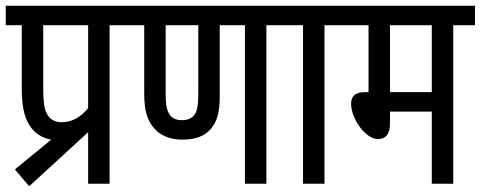

<svg xmlns="http://www.w3.org/2000/svg" viewBox="-20 -642 1680 671"><path d="M32 -50 82 9 288 -180V0H363V-554H439V-622H0V-554H56V-337C56 -261 67 -224 91 -193C107 -173 131 -159 159 -154ZM288 -554V-264C265 -236 235 -215 196 -215C175 -215 160 -222 150 -235C136 -253 131 -275 131 -344V-554Z M911 -554H987V-622H427V-554H484V-314C484 -259 494 -226 512 -202C534 -171 570 -154 617 -154C664 -154 697 -167 718 -193C737 -216 748 -246 748 -305V-554H836V0H911ZM615 -222C591 -222 577 -232 569 -248C562 -262 559 -281 559 -312V-554H673V-317C673 -270 668 -254 661 -243C652 -229 637 -222 615 -222Z M1114 -554H1190V-622H975V-554H1039V0H1114Z M1564 -554H1640V-622H1178V-554H1268V-320H1254C1218 -320 1207 -302 1207 -279C1207 -229 1256 -156 1301 -156C1326 -156 1343 -171 1343 -212V-252H1489V0H1564ZM1489 -554V-320H1343V-554Z"/></svg>

Font: Noto Sans Devanagari UI ExtraCondensed
Style: Regular
Weight: 400
Width: 2
Designer: Jelle Bosma - Monotype Design Team
Foundry: Monotype Imaging Inc.
Version: Version 2.003